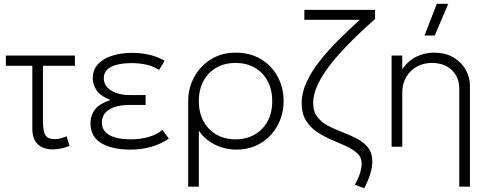

<svg xmlns="http://www.w3.org/2000/svg" viewBox="-20 -772 2572 1010"><path d="M257 14Q226.5 14 202.2 3Q178 -8 164 -32.2Q150 -56.5 150 -96V-426H11V-480H374V-426H206V-136Q206 -80.5 219.5 -60.2Q233 -40 266 -40Q282 -40 297.8 -43.8Q313.5 -47.5 330 -55L346 -5Q325 4 302 9Q279 14 257 14Z M664 15Q572 15 514 -18.2Q456 -51.5 456 -125Q456 -164 478.2 -194.5Q500.5 -225 561 -246Q506.5 -268 487.2 -298.2Q468 -328.5 468 -360Q468 -406 496.8 -435.8Q525.5 -465.5 572.5 -479.8Q619.5 -494 674 -494Q720.5 -494 763 -484.5Q805.5 -475 846 -453L817 -404Q788.5 -423 752 -431.5Q715.5 -440 671 -440Q633 -440 600 -432.8Q567 -425.5 546.5 -408.2Q526 -391 526 -361Q526 -320 564.8 -296Q603.5 -272 662 -272H746V-220H662Q619 -220 586 -210Q553 -200 534.5 -179.5Q516 -159 516 -128Q516 -83 556.2 -61Q596.5 -39 667 -39Q719 -39 763 -51.8Q807 -64.5 834 -89L868 -43Q824 -13 773.2 1Q722.5 15 664 15Z M970 210V-240Q970 -309.5 1002 -367.5Q1034 -425.5 1090.2 -460.2Q1146.5 -495 1219 -495Q1296 -495 1352.8 -460.8Q1409.5 -426.5 1440.8 -368.5Q1472 -310.5 1472 -240Q1472 -188 1454 -141.8Q1436 -95.5 1403 -60.2Q1370 -25 1324.8 -5Q1279.5 15 1225 15Q1162 15 1108.2 -12.5Q1054.5 -40 1026 -85V210ZM1219 -39Q1275.5 -39 1319 -63.8Q1362.5 -88.5 1387.2 -133.5Q1412 -178.5 1412 -240Q1412 -301.5 1387.2 -346.8Q1362.5 -392 1319 -416.5Q1275.5 -441 1219 -441Q1162.5 -441 1119 -416.5Q1075.5 -392 1050.8 -346.8Q1026 -301.5 1026 -240Q1026 -178.5 1050.8 -133.5Q1075.5 -88.5 1119 -63.8Q1162.5 -39 1219 -39Z M1896.5 218 1846.5 200Q1868.5 159 1875.5 133.5Q1882.5 108 1882.5 89Q1882.5 56 1859.8 34.8Q1837 13.5 1801 -3Q1765 -19.5 1724.8 -36.5Q1684.5 -53.5 1648.5 -77.2Q1612.5 -101 1589.8 -137.5Q1567 -174 1567 -229Q1567 -284 1592.2 -339.2Q1617.5 -394.5 1661 -450Q1704.5 -505.5 1759.2 -560Q1814 -614.5 1873 -668H1581V-720H1953V-672Q1903.5 -628.5 1856.2 -583Q1809 -537.5 1767.5 -491.5Q1726 -445.5 1694.5 -400.5Q1663 -355.5 1645.2 -312.5Q1627.5 -269.5 1627.5 -230Q1627.5 -184.5 1650 -156Q1672.5 -127.5 1708 -109.2Q1743.5 -91 1783 -76Q1822.5 -61 1858 -42.5Q1893.5 -24 1916 4.2Q1938.5 32.5 1938.5 78Q1938.5 96.5 1934.2 117.5Q1930 138.5 1920.8 163.2Q1911.5 188 1896.5 218Z M2396 210V-306Q2396 -366 2356.5 -403.5Q2317 -441 2251 -441Q2208 -441 2172.8 -421.5Q2137.5 -402 2116.8 -366.8Q2096 -331.5 2096 -285V0H2040V-480H2096V-408Q2129 -454.5 2172.5 -474.8Q2216 -495 2261 -495Q2324.5 -495 2367 -469Q2409.5 -443 2430.8 -403.2Q2452 -363.5 2452 -323V210ZM2213 -585 2278 -752H2338L2267 -585Z"/></svg>

Font: Geologica Thin Roman Thin
Style: Regular
Weight: 250
Version: Version 1.010;gftools[0.9.28]